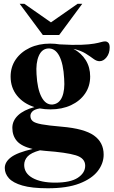

<svg xmlns="http://www.w3.org/2000/svg" viewBox="-20 -752 594 1004"><path d="M243.5 -180Q214.5 -180 188 -185Q161 -180.5 150 -169.8Q139 -159 139 -146Q139 -129 150.8 -118.8Q162.5 -108.5 197.5 -102Q232.5 -95.5 302.5 -89.5Q420.5 -79.5 471.2 -43.5Q522 -7.5 522 56.5Q522 103 490.8 143Q459.5 183 395 207.8Q330.5 232.5 230 232.5Q146.5 232.5 97.2 218.2Q48 204 26.5 180Q5 156 5 126.5Q5 95 37.8 70.2Q70.5 45.5 150.5 27Q92 13 68.2 -14.8Q44.5 -42.5 44.5 -83.5Q44.5 -120.5 74.2 -148.8Q104 -177 160 -192Q103 -210 69.2 -251.8Q35.5 -293.5 35.5 -351.5Q35.5 -402 62.2 -441Q89 -480 135.8 -502Q182.5 -524 242 -524Q268 -524 292 -520Q362 -516 405 -517.8Q448 -519.5 472 -523.8Q496 -528 508.2 -531.8Q520.5 -535.5 529.5 -535.5Q539.5 -535.5 546.5 -528.2Q553.5 -521 553.5 -504Q553.5 -473 537.2 -452.5Q521 -432 500.5 -432Q485 -432 468.8 -444.2Q452.5 -456.5 428 -472Q403.5 -487.5 364 -496.5Q405.5 -474.5 428.5 -437.2Q451.5 -400 451.5 -352Q451.5 -301.5 425 -262.8Q398.5 -224 351.5 -202Q304.5 -180 243.5 -180ZM254.5 -205.5Q289.5 -209 304.8 -245Q320 -281 315.5 -340.5Q311.5 -418.5 289.8 -459.8Q268 -501 231 -498.5Q198.5 -496 182.8 -459.8Q167 -423.5 171 -364Q175 -287 197 -245Q219 -203 254.5 -205.5ZM106.5 110.5Q106.5 154 150.2 178.5Q194 203 268 203Q348.5 203 387 177.5Q425.5 152 425.5 114.5Q425.5 75 376.2 60Q327 45 217 37Q202.5 35.5 189 34Q142.5 46.5 124.5 66Q106.5 85.5 106.5 110.5ZM410 -732 289.5 -569H204L83 -732H107.5L246.5 -635L385.5 -732Z"/></svg>

Font: Newsreader Display SemiBold
Style: Regular
Weight: 600
Designer: Hugues Gentile
Foundry: Production Type
Version: Version 1.001